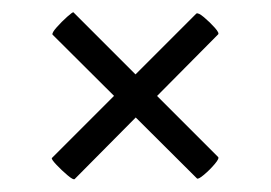

<svg xmlns="http://www.w3.org/2000/svg" viewBox="-20 -345 439 311"><path d="M101 -55Q99 -53 89.5 -61Q80 -69 71.5 -78Q63 -87 64 -89L298 -323Q301 -325 310.5 -317Q320 -309 328 -300Q336 -291 333 -289ZM65 -289Q64 -292 72 -301Q80 -310 89 -318Q98 -326 99 -325L333 -91Q336 -89 328 -79.5Q320 -70 310.5 -62Q301 -54 299 -56Z"/></svg>

Font: Cormorant Garamond Light
Style: Regular
Weight: 300
Designer: Christian Thalmann (Catharsis Fonts)
Foundry: Catharsis Fonts
Version: Version 4.001